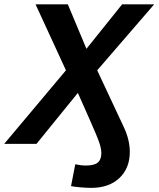

<svg xmlns="http://www.w3.org/2000/svg" viewBox="-71 -679 748 906"><path d="M541.5 37.6Q541.5 114.7 492.4 161.1Q443.4 207.5 359.9 207.5Q333.5 207.5 304.4 204.6Q275.4 201.7 264.2 199.2L284.2 96.2Q311 102.1 334 102.1Q374 102.1 390.6 87.9Q407.2 73.7 407.2 43.9Q407.2 23.9 397.9 -4.6Q388.7 -33.2 347.7 -125L296.4 -240.7L101.1 0H-51.3L240.2 -347.2L96.7 -658.7H249L336.9 -448.7L505.4 -658.7H656.7L387.7 -347.2L511.7 -82.5Q541.5 -20.5 541.5 37.6Z"/></svg>

Font: Cousine
Style: Bold Italic
Weight: 700
Italic angle: -12°
Monospace: yes
Designer: Steve Matteson
Foundry: Ascender Corporation
Version: Version 1.20